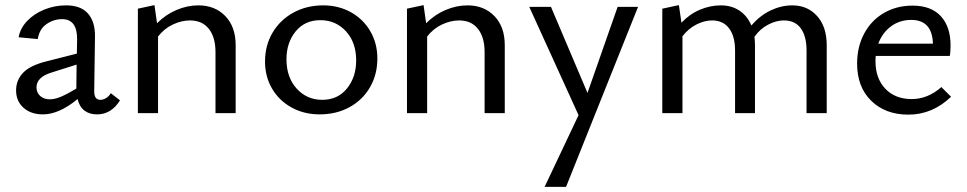

<svg xmlns="http://www.w3.org/2000/svg" viewBox="-20 -443 3787 752"><path d="M450 -50Q416 5 360 5Q330 5 310.5 -10Q291 -25 284 -55Q211 5 148 5Q101 5 72 -21Q43 -47 43 -89Q43 -129 70.5 -158Q98 -187 163 -203L281 -233L282 -288Q283 -368 223 -368Q190 -368 162 -348.5Q134 -329 128 -290L53 -297Q59 -332 86 -360.5Q113 -389 153.5 -405.5Q194 -422 239 -422Q297 -422 325 -389.5Q353 -357 352 -299L349 -85Q349 -52 373 -52Q384 -52 395 -58.5Q406 -65 414 -78ZM175 -54Q195 -54 219.5 -64.5Q244 -75 279 -96V-99L280 -190L182 -159Q123 -141 123 -101Q123 -80 137.5 -67Q152 -54 175 -54Z M903 -266V0H824V-239Q824 -297 798 -330Q772 -363 724 -363Q691 -363 657 -347Q623 -331 599 -300V0H520V-409L585 -423L595 -352Q629 -386 671.5 -404Q714 -422 757 -422Q822 -422 862.5 -380Q903 -338 903 -266Z M1018 -202Q1018 -265 1047.5 -315Q1077 -365 1129 -393.5Q1181 -422 1246 -422Q1306 -422 1354.5 -395Q1403 -368 1430.5 -320.5Q1458 -273 1458 -214Q1458 -151 1429 -101Q1400 -51 1348.5 -23Q1297 5 1232 5Q1171 5 1122 -22Q1073 -49 1045.5 -96Q1018 -143 1018 -202ZM1375 -206Q1375 -277 1335 -320.5Q1295 -364 1235 -364Q1174 -364 1138 -320Q1102 -276 1102 -211Q1102 -140 1142 -96Q1182 -52 1242 -52Q1303 -52 1339 -96.5Q1375 -141 1375 -206Z M1957 -266V0H1878V-239Q1878 -297 1852 -330Q1826 -363 1778 -363Q1745 -363 1711 -347Q1677 -331 1653 -300V0H1574V-409L1639 -423L1649 -352Q1683 -386 1725.5 -404Q1768 -422 1811 -422Q1876 -422 1916.5 -380Q1957 -338 1957 -266Z M2479 -416 2197 289H2113L2246 8L2053 -416H2138L2281 -79L2399 -416Z M3218 -266V0H3139V-245Q3139 -301 3116.5 -332Q3094 -363 3050 -363Q3020 -363 2988.5 -346.5Q2957 -330 2935 -299Q2937 -279 2937 -266V0H2859V-245Q2859 -301 2835.5 -332Q2812 -363 2769 -363Q2739 -363 2707.5 -347Q2676 -331 2653 -301V0H2574V-409L2639 -423L2649 -354Q2681 -388 2721.5 -405Q2762 -422 2803 -422Q2845 -422 2876 -401.5Q2907 -381 2923 -343Q2956 -382 2998 -402Q3040 -422 3083 -422Q3143 -422 3180.5 -380Q3218 -338 3218 -266Z M3705 -64Q3632 6 3538 6Q3448 6 3392.5 -48Q3337 -102 3337 -194Q3337 -260 3365 -312Q3393 -364 3442.5 -392.5Q3492 -421 3554 -421Q3627 -421 3665 -379.5Q3703 -338 3703 -265Q3703 -238 3700 -224H3410Q3409 -217 3409 -203Q3409 -136 3447.5 -95.5Q3486 -55 3551 -55Q3614 -55 3667 -102ZM3420 -272H3634Q3631 -365 3549 -365Q3504 -365 3470 -340Q3436 -315 3420 -272Z"/></svg>

Font: Ysabeau Medium
Style: Regular
Weight: 500
Designer: Christian Thalmann (Catharsis Fonts)
Version: Version 0.003